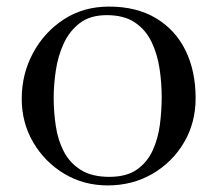

<svg xmlns="http://www.w3.org/2000/svg" viewBox="-20 -559 660 583"><path d="M471 -264Q471 -307 464.5 -350.5Q458 -394 440.5 -431Q423 -468 390 -490.5Q357 -513 304 -513Q254 -513 222.5 -489Q191 -465 173.5 -427Q156 -389 149.5 -345Q143 -301 143 -262Q143 -219 149.5 -176Q156 -133 174 -98.5Q192 -64 225.5 -43Q259 -22 312 -22Q364 -22 395.5 -44Q427 -66 443.5 -102Q460 -138 465.5 -180.5Q471 -223 471 -264ZM574 -261Q574 -186 538.5 -126Q503 -66 442.5 -31Q382 4 307 4Q234 4 175 -31.5Q116 -67 81 -126.5Q46 -186 46 -259Q46 -334 80 -397.5Q114 -461 173.5 -500Q233 -539 311 -539Q395 -539 454 -503.5Q513 -468 543.5 -405.5Q574 -343 574 -261Z"/></svg>

Font: Kaisei HarunoUmi
Style: Regular
Weight: 400
Designer: Font-Kai, 金井和夫
Foundry: KAZUO KANAI
Version: Version 5.003